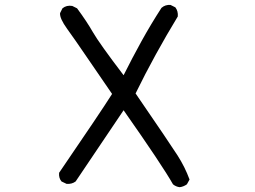

<svg xmlns="http://www.w3.org/2000/svg" viewBox="-20 -739 1040 782"><path d="M711.9 23.4Q696.3 21.5 684.6 11.7Q641.6 -64.5 483.4 -290L288.1 0Q272.5 11.7 251 9.8L230.5 0Q218.8 -13.7 220.7 -35.2Q389.6 -282.2 436.5 -356.4Q383.8 -432.6 334 -505.9Q284.2 -579.1 253.4 -621.6Q222.7 -664.1 224.6 -685.5L234.4 -705.1Q251 -718.8 274.4 -714.8L293.9 -705.1Q333 -652.3 358.4 -607.9Q383.8 -563.5 483.4 -432.6Q518.6 -502.9 556.6 -571.8Q594.7 -640.6 637.7 -707Q653.3 -720.7 674.8 -718.8L694.3 -709Q706.1 -693.4 704.1 -671.9Q657.2 -594.7 614.3 -516.6Q571.3 -438.5 532.2 -358.4Q672.9 -153.3 703.1 -106Q733.4 -58.6 752 -7.8L741.2 11.7Q727.5 21.5 711.9 23.4Z"/></svg>

Font: JasonHandwriting2
Style: Regular
Weight: 400
Version: Version 1.05.10